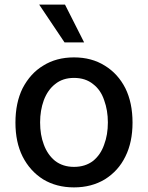

<svg xmlns="http://www.w3.org/2000/svg" viewBox="-20 -802 642 833"><path d="M167 -24Q110 -60 78 -123Q47 -185 47 -270Q47 -356 78 -419Q112 -484 167 -517Q224 -553 301 -553Q378 -553 435 -517Q492 -482 524 -419Q555 -356 555 -270Q555 -185 524 -123Q494 -61 435 -24Q377 11 301 11Q225 11 167 -24ZM384 -104Q417 -131 432 -175Q448 -217 448 -271Q448 -323 432 -367Q417 -412 384 -437Q351 -464 301 -464Q252 -464 219 -437Q187 -412 170 -367Q154 -323 154 -271Q154 -217 170 -175Q186 -131 219 -104Q253 -78 301 -78Q350 -78 384 -104ZM262 -782 345 -618H260L150 -782Z"/></svg>

Font: Sinter Medium
Style: Regular
Weight: 500
Foundry: Adobe & rsms
Version: Version 1.000